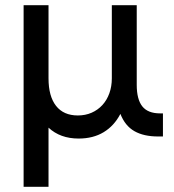

<svg xmlns="http://www.w3.org/2000/svg" viewBox="-20 -520 670 740"><path d="M71 -500H167V-218Q167 -149 196 -112Q225 -75 280 -75Q309 -75 333 -85.5Q357 -96 374.5 -115Q392 -134 401.5 -160.5Q411 -187 411 -218V-500H507V-193Q507 -137 528.5 -110Q550 -83 597 -83H608V6H589Q534 6 498 -14.5Q462 -35 444 -81Q420 -35 379.5 -10.5Q339 14 283 14Q212 14 167 -28V200H71Z"/></svg>

Font: NT Somic Medium
Style: Regular
Weight: 500
Designer: Ravid Balaliev — lead type designer, mastering
Michael Voronin — secret advisor, marketing
Ivan Kovalenko — best boy
Foundry: NT Type
Version: Version 0.7